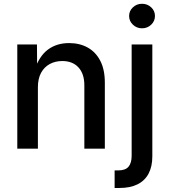

<svg xmlns="http://www.w3.org/2000/svg" viewBox="-20 -772 881 997"><path d="M176.8 -318.8V0H69.8V-541H171.9L172.9 -408.2H159.7Q183.6 -481 229 -514.6Q274.4 -548.3 338.9 -548.3Q394 -548.3 435.8 -524.9Q477.5 -501.5 501 -455.8Q524.4 -410.2 524.4 -342.8V0H418V-329.1Q418 -388.7 387.5 -421.9Q356.9 -455.1 303.2 -455.1Q267.1 -455.1 238.3 -439.5Q209.5 -423.8 193.1 -393.6Q176.8 -363.3 176.8 -318.8ZM663.6 -541H771V40Q771 92.8 751.5 129.6Q731.9 166.5 693.8 185.3Q655.8 204.1 600.6 204.1H575.2V112.8H594.7Q631.3 112.8 647.5 93.5Q663.6 74.2 663.6 37.1ZM717.3 -625Q689.9 -625 670.2 -643.8Q650.4 -662.6 650.4 -689Q650.4 -715.3 670.2 -733.9Q689.9 -752.4 717.3 -752.4Q745.6 -752.4 765.1 -733.9Q784.7 -715.3 784.7 -689Q784.7 -662.6 765.1 -643.8Q745.6 -625 717.3 -625Z"/></svg>

Font: Inter 17pt Medium
Style: Regular
Weight: 500
Version: Version 4.001;git-66647c0bb